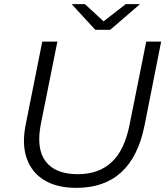

<svg xmlns="http://www.w3.org/2000/svg" viewBox="-20 -901 808 927"><path d="M349 6Q255 6 194 -31Q133 -68 109 -136.5Q85 -205 104 -299L184 -700H257L177 -301Q154 -182 201 -121Q248 -60 356 -60Q457 -60 519.5 -118.5Q582 -177 606 -301L686 -700H758L678 -296Q618 6 349 6ZM440 -757 326 -881H390L480 -798L587 -881H656L512 -757Z"/></svg>

Font: Montserrat
Style: Italic
Weight: 400
Italic angle: -11.3°
Designer: Julieta Ulanovsky
Foundry: Julieta Ulanovsky
Version: Version 9.000; ttfautohint (v1.8.4.7-5d5b)